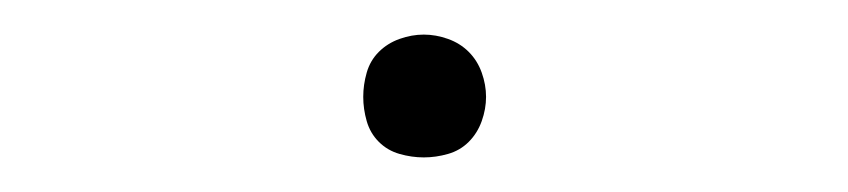

<svg xmlns="http://www.w3.org/2000/svg" viewBox="-20 -396 490 111"><path d="M225 -305Q218 -305 211 -307Q204 -309 199 -314Q194 -319 192 -326Q190 -333 190 -340Q190 -347 192 -354Q194 -361 199 -366Q204 -371 211 -373.5Q218 -376 225 -376Q232 -376 239 -373.5Q246 -371 251 -366Q256 -361 258.5 -354Q261 -347 261 -340Q261 -333 258.5 -326Q256 -319 251 -314Q246 -309 239 -307Q232 -305 225 -305Z"/></svg>

Font: Zed Sans Thin Extended
Style: Regular
Weight: 100
Width: 7
Designer: Belleve Invis
Foundry: Belleve Invis
Version: Version 1.0.0; ttfautohint (v1.8.4)